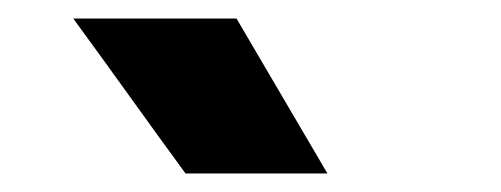

<svg xmlns="http://www.w3.org/2000/svg" viewBox="-20 -767 540 207"><path d="M333 -580Q296 -580 257 -580Q218 -580 180 -580Q150 -621 119.5 -663.5Q89 -706 59 -747Q103 -747 147.5 -747Q192 -747 235 -747Q259 -706 284 -663.5Q309 -621 333 -580Z"/></svg>

Font: Tilt Warp
Style: Regular
Weight: 400
Designer: Andy Clymer
Foundry: Andy Clymer
Version: Version 1.000